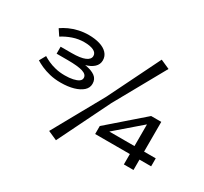

<svg xmlns="http://www.w3.org/2000/svg" viewBox="-166 -974 1395 1313"><g transform="rotate(30 531.5 -317.5)"><path d="M240 -255Q193 -255 153.5 -264.5Q114 -274 84.5 -287.5Q55 -301 36 -313L64 -363Q81 -352 107 -340Q133 -328 166.5 -320Q200 -312 240 -312Q276 -312 303.5 -318Q331 -324 346.5 -334.5Q362 -345 362 -362Q362 -389 324.5 -401Q287 -413 204 -413H118V-468H204Q275 -468 309.5 -483Q344 -498 344 -525Q344 -550 317 -563Q290 -576 244 -576Q197 -576 154 -561Q111 -546 75 -523L43 -571Q67 -588 98.5 -602.5Q130 -617 168 -625.5Q206 -634 246 -634Q294 -634 332.5 -622.5Q371 -611 393 -587.5Q415 -564 415 -531Q415 -499 391 -476.5Q367 -454 324 -442.5Q281 -431 223 -431V-450Q286 -450 333 -442Q380 -434 407 -414Q434 -394 434 -357Q434 -325 409 -302.5Q384 -280 340.5 -267.5Q297 -255 240 -255ZM560 -329 761 -737 833 -705 611 -307 410 102 338 70ZM672 -111 621 -132 891 -367H969ZM621 -69V-132H1063V-69ZM895 -367H971V13H895Z"/></g></svg>

Font: BioRhyme SemiExpanded
Style: Regular
Weight: 400
Width: 6
Designer: Aoife Mooney
Foundry: Aoife Mooney Type
Version: Version 1.600;gftools[0.9.33]